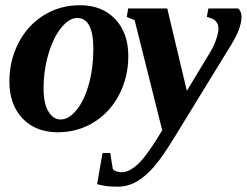

<svg xmlns="http://www.w3.org/2000/svg" viewBox="-20 -491 935 727"><path d="M333.5 -305.2Q333.5 -422.9 272.5 -422.9Q241.7 -422.9 211.7 -385.7Q181.6 -348.6 163.3 -286.1Q145 -223.6 145 -155.8Q145 -99.6 163.1 -69.1Q181.2 -38.6 209.5 -38.6Q240.7 -38.6 270 -74.7Q299.3 -110.8 316.4 -172.4Q333.5 -233.9 333.5 -305.2ZM198.2 9.8Q115.2 9.8 65.4 -42.5Q15.6 -94.7 15.6 -182.6Q15.6 -261.7 49.8 -328.1Q84 -394.5 145.3 -432.9Q206.5 -471.2 283.2 -471.2Q366.2 -471.2 416 -418.9Q465.8 -366.7 465.8 -278.8Q465.8 -199.7 431.6 -133.3Q397.5 -66.9 336.2 -28.6Q274.9 9.8 198.2 9.8ZM894.5 -428.2Q894.5 -384.3 855 -320.8L640.6 28.8Q593.8 105.5 561.8 141.8Q529.8 178.2 496.6 197Q463.4 215.8 426.3 215.8Q401.4 215.8 386.5 214.1Q371.6 212.4 347.7 206.5L368.2 88.4H397.5L407.2 149.9Q419.4 161.1 441.4 161.1Q470.7 161.1 505.4 127.4Q540 93.8 594.2 2.4L489.7 -415L460 -426.8L465.3 -459H613.3L687.5 -147L775.9 -293.5Q789.1 -314.9 798.1 -340.6Q807.1 -366.2 807.1 -381.3Q807.1 -394 803 -402.1Q798.8 -410.2 792 -415.5Q785.2 -420.9 763.2 -427.2L769 -459H881.8Q894.5 -447.8 894.5 -428.2Z"/></svg>

Font: Tinos
Style: Bold Italic
Weight: 700
Italic angle: -16.333°
Designer: Steve Matteson
Foundry: Monotype Imaging Inc.
Version: Version 1.23